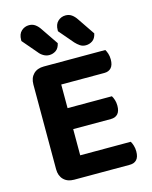

<svg xmlns="http://www.w3.org/2000/svg" viewBox="-123 -914 789 997"><g transform="rotate(-15 271.0 -416.0)"><path d="M73.2 -416.2H212.9V-6.7Q204.3 -4.4 186.7 -1.2Q169.1 2 149.5 2Q114.3 2 93.7 -18.8Q73.2 -39.5 73.2 -74.4ZM212.9 -190.6 73.2 -190.9V-530.3Q73.2 -565.5 93.7 -586.1Q114.3 -606.7 149.5 -606.7Q169.1 -606.7 186.7 -603.7Q204.3 -600.7 212.9 -598ZM149.5 -252.9V-365.8H451.2Q456.8 -357.2 461.4 -342.9Q466.1 -328.6 466.1 -311.4Q466.1 -281.5 452.8 -267.2Q439.5 -252.9 416 -252.9ZM149.5 2V-112.2H484.5Q490.2 -103.6 494.8 -88.8Q499.5 -74.1 499.5 -56.5Q499.5 -26.6 486.2 -12.3Q472.9 2 449.3 2ZM149.5 -492.8V-606.7H480.2Q485.8 -598.1 490.5 -583.8Q495.1 -569.5 495.1 -552.2Q495.1 -522.4 481.8 -507.6Q468.6 -492.8 445 -492.8ZM138.3 -686.3 71.6 -764.4V-770.1Q71.6 -801.6 89.2 -817.7Q106.8 -833.8 130.4 -833.8Q149.3 -833.8 163.4 -823.7Q177.5 -813.6 188.8 -796.3L250.9 -704.9Q245.2 -678.4 229 -667.4Q212.7 -656.4 193.1 -656.4Q176.8 -656.4 162.2 -665.1Q147.6 -673.7 138.3 -686.3ZM334.8 -686.3 268.1 -764.4V-770.1Q268.1 -801.3 285.5 -817.5Q302.9 -833.8 326.9 -833.8Q345.8 -833.8 359.9 -823.7Q374 -813.6 385.3 -796.3L447.3 -704.9Q441.7 -678.4 425.4 -667.4Q409.2 -656.4 389.6 -656.4Q372 -656.4 358.9 -665.4Q345.7 -674.4 334.8 -686.3Z"/></g></svg>

Font: Baloo Tamma 2
Style: Regular
Weight: 400
Designer: Divya Kowshik, Shuchita Grover and Ek Type
Foundry: Ek Type
Version: Version 1.700